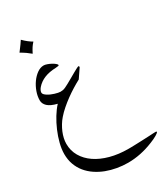

<svg xmlns="http://www.w3.org/2000/svg" viewBox="-270 -823 1191 1371"><g transform="rotate(-30 326.0 -137.0)"><path d="M139.6 -709Q177.2 -671.4 210.9 -652.8Q202.6 -643.6 197 -636.5Q191.4 -629.4 186.3 -621.6Q181.2 -613.8 175.8 -604.2Q170.4 -594.7 163.1 -580.1Q147 -593.8 128.7 -606.7Q110.4 -619.6 85.4 -633.8Q107.4 -663.1 120.1 -680.4Q132.8 -697.8 139.6 -709ZM139.6 -181.2Q86.4 -194.3 63.2 -216.3Q40 -238.3 40 -266.6Q40 -300.3 52.7 -335.9Q65.4 -371.6 86.4 -401.1Q107.4 -430.7 134 -449.7Q160.6 -468.8 188.5 -468.8Q199.7 -468.8 215.8 -463.1Q231.9 -457.5 246.8 -449.5Q261.7 -441.4 272.2 -432.6Q282.7 -423.8 282.7 -418Q282.7 -414.1 277.8 -413.1Q272.9 -412.1 255.9 -410.6Q200.7 -408.7 161.1 -392.6Q121.6 -376.5 94.7 -345.7Q77.6 -325.2 77.6 -308.1Q77.6 -300.3 84.7 -292.5Q91.8 -284.7 103 -277.6Q114.3 -270.5 127.9 -264.6Q141.6 -258.8 155.3 -254.6Q168.9 -250.5 180.9 -248Q192.9 -245.6 200.2 -245.6Q210.9 -245.6 220.2 -247.3Q229.5 -249 241.5 -254.4Q253.4 -259.8 270.8 -269.3Q288.1 -278.8 314.5 -293.9Q337.4 -307.1 353 -315.9Q368.7 -324.7 378.4 -329.8Q388.2 -335 393.3 -337.2Q398.4 -339.4 399.9 -339.4Q406.2 -339.4 406.2 -332.5Q406.2 -329.1 404.3 -327.1L356 -256.3Q326.7 -240.7 295.2 -221.2Q263.7 -201.7 232.9 -179.2Q202.1 -156.7 174.1 -132.3Q146 -107.9 124 -82.5Q106.4 -62.5 92.8 -39.8Q79.1 -17.1 69.3 6.3Q59.6 29.8 54.4 53Q49.3 76.2 49.3 98.1Q49.3 154.3 76.4 200.7Q103.5 247.1 152.1 280.3Q200.7 313.5 268.3 331.8Q335.9 350.1 416.5 350.1Q428.2 350.1 442.1 349.9Q456.1 349.6 476.1 348.9Q496.1 348.1 524.2 347.2Q552.2 346.2 592.3 344.2Q610.4 343.3 623.3 342.5Q636.2 341.8 644 341.8Q652.3 341.8 652.3 346.7Q652.3 349.6 646.2 354.7Q640.1 359.9 629.4 366.2Q618.7 372.6 604.7 379.2Q590.8 385.7 574.7 392.1Q469.2 435.1 365.2 435.1Q320.3 435.1 275.6 427.2Q231 419.4 190.4 404.1Q149.9 388.7 115 365.2Q80.1 341.8 54.4 310.5Q28.8 279.3 14.4 240Q0 200.7 0 153.3Q0 113.8 11.7 67.4Q23.4 21 43 -24.7Q62.5 -70.3 87.6 -111.3Q112.8 -152.3 139.6 -181.2Z"/></g></svg>

Font: XB Niloofar
Style: Regular
Weight: 400
Designer: Behnam
Foundry: Irmug
Version: Version 7.201 2008